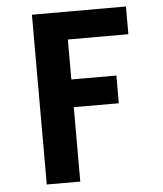

<svg xmlns="http://www.w3.org/2000/svg" viewBox="-53 -781 705 828"><g transform="rotate(-5 300.0 -367.5)"><path d="M116 0V-735H523V-615H261V-442H456V-322H261V0Z"/></g></svg>

Font: Iosevka Custom Heavy Extended
Style: Regular
Weight: 900
Width: 7
Monospace: yes
Designer: Belleve Invis
Foundry: Belleve Invis
Version: Version 11.2.4; ttfautohint (v1.8.4)